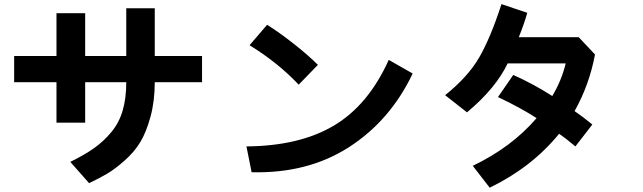

<svg xmlns="http://www.w3.org/2000/svg" viewBox="-20 -834 3040 908"><path d="M46.9 -445.3V-569.3H247.1V-771.5H382.8V-569.3H577.1V-794.9H711.9V-569.3H935.5V-445.3H711.9Q711.9 -356.4 691.9 -282.7Q671.9 -209 643.6 -162.1Q615.2 -115.2 569.3 -74.7Q523.4 -34.2 487.8 -13.2Q452.1 7.8 401.4 32.2L312.5 -68.4Q379.9 -101.6 424.8 -133.3Q469.7 -165 506.3 -209Q543 -252.9 560.1 -311Q577.1 -369.1 577.1 -445.3H382.8V-253.9H247.1V-445.3Z M1160.2 -620.1 1243.2 -716.8Q1300.8 -680.7 1369.1 -627Q1437.5 -573.2 1483.4 -527.3L1392.6 -433.6Q1293.9 -538.1 1160.2 -620.1ZM1145.5 -141.6Q1397.5 -143.6 1560.1 -240.7Q1722.7 -337.9 1818.4 -550.8L1931.6 -486.3Q1826.2 -264.6 1631.3 -138.7Q1436.5 -12.7 1169.9 -19.5Z M2335 -375 2407.2 -479.5Q2503.9 -436.5 2591.8 -379.9Q2635.7 -453.1 2655.3 -534.2H2380.9Q2324.2 -416 2188.5 -302.7L2085 -383.8Q2193.4 -470.7 2246.6 -563Q2299.8 -655.3 2351.6 -814.5L2473.6 -773.4Q2460 -724.6 2433.6 -658.2H2716.8L2793.9 -576.2Q2766.6 -431.6 2697.3 -308.6Q2736.3 -282.2 2781.2 -245.1L2701.2 -141.6Q2652.3 -182.6 2624 -201.2Q2495.1 -43 2295.9 53.7L2215.8 -49.8Q2399.4 -137.7 2517.6 -275.4Q2442.4 -324.2 2335 -375Z"/></svg>

Font: Gothic A1 ExtraBold
Style: Regular
Weight: 800
Designer: HanYang I&C Co.,Ltd.
Foundry: HanYang I&C Co.,Ltd.
Version: Version 2.50